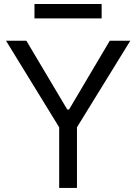

<svg xmlns="http://www.w3.org/2000/svg" viewBox="-20 -929 674 949"><path d="M9.8 -727.5H110.4L312.5 -387.7H321.3L522.5 -727.5H624L360.4 -299.8V0H272.5V-299.8ZM482.4 -909.2V-837.9H150.4V-909.2Z"/></svg>

Font: Inter Display
Style: Regular
Weight: 400
Designer: Rasmus Andersson
Foundry: rsms
Version: Version 4.000;git-37864ae